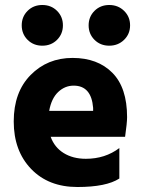

<svg xmlns="http://www.w3.org/2000/svg" viewBox="-20 -744 573 769"><path d="M149.5 -724Q185 -724 208.5 -700.5Q232 -677 232 -642.5Q232 -608 208.5 -584.5Q185 -561 149.5 -561Q114 -561 90.5 -584.5Q67 -608 67 -642.5Q67 -677 90.5 -700.5Q114 -724 149.5 -724ZM417.5 -724Q453 -724 477 -700.5Q501 -677 501 -642.5Q501 -608 477 -584.5Q453 -561 417.5 -561Q382 -561 358.5 -584.5Q335 -608 335 -642.5Q335 -677 358.5 -700.5Q382 -724 417.5 -724ZM275 -401Q240 -401 213 -375.5Q186 -350 177 -300H353V-312Q346 -401 275 -401ZM458 -29Q406 5 290 5Q174 5 104.5 -67.5Q35 -140 35 -257.5Q35 -375 102.5 -443.5Q170 -512 270.5 -512Q371 -512 430 -452.5Q489 -393 489 -275Q489 -252 481 -196H183Q198 -154 235 -131Q272 -108 324 -108Q401 -108 458 -151Z"/></svg>

Font: Hind Jalandhar
Style: Bold
Weight: 700
Designer: Namrata Goyal
Foundry: Indian Type Foundry
Version: Version 0.702;PS 1.0;hotconv 1.0.81;makeotf.lib2.5.63406